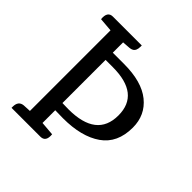

<svg xmlns="http://www.w3.org/2000/svg" viewBox="-182 -821 960 960"><g transform="rotate(45 298.5 -340.5)"><path d="M260 -145 204 -146V-56H205L278 -50Q283 0 245 0H41V-8Q41 -49 76 -52L117 -54V-624L44 -630Q39 -681 77 -681H281V-672Q281 -643 264 -634Q257 -630 246 -629L205 -626H204V-553H283Q409 -553 474.5 -500Q540 -447 540 -359Q540 -250 465 -197.5Q390 -145 260 -145ZM255 -502H204V-197Q219 -196 247 -196Q446 -196 446 -351Q446 -502 255 -502Z"/></g></svg>

Font: Karma Medium
Style: Regular
Weight: 500
Designer: Joana Correia
Foundry: Indian Type Foundry
Version: Version 1.202;PS 1.0;hotconv 1.0.78;makeotf.lib2.5.61930; tt